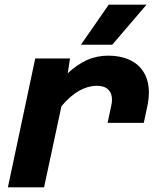

<svg xmlns="http://www.w3.org/2000/svg" viewBox="-20 -808 690 828"><path d="M463 -378Q463 -406 446.5 -422Q430 -438 398 -438Q360 -438 322 -417Q284 -396 245 -350L170 0H14L132 -556H282L272 -492Q313 -530 355 -549Q397 -568 447 -568Q499 -568 538.5 -550Q578 -532 600 -496Q622 -460 622 -409Q622 -383 616 -353L600 -278H444L460 -353Q463 -367 463 -378ZM449 -788H612L464 -615H329Z"/></svg>

Font: Azeret Mono
Style: Bold Italic
Weight: 700
Italic angle: -12°
Designer: Martin Vácha
Foundry: Displaay
Version: Version 1.000; Glyphs 3.0.3, build 3074